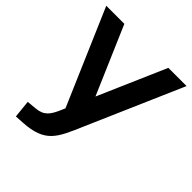

<svg xmlns="http://www.w3.org/2000/svg" viewBox="-202 -668 993 993"><g transform="rotate(45 294.5 -171.5)"><path d="M219.7 4.4C195.3 61.5 175.8 89.8 118.7 94.7L66.4 99.6L76.2 196.3L125 193.4C279.3 184.1 303.2 119.6 360.4 -13.2L589.4 -539.1H456.1L294.4 -167.5L134.3 -539.1H2L228 -14.6Z"/></g></svg>

Font: Winston SemiBold
Style: Regular
Weight: 600
Designer: Vernon Adams, Kim Jin-seong, David Berlow, Cristiano Sobral
Foundry: The Winston Project Authors
Version: Version 3.004